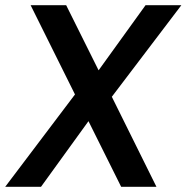

<svg xmlns="http://www.w3.org/2000/svg" viewBox="-28 -720 719 740"><path d="M-8 0 261 -356 90 -700H227L352 -449L533 -700H671L403 -347L575 0H439L313 -253L130 0Z"/></svg>

Font: Host Grotesk SemiBold
Style: Italic
Weight: 600
Italic angle: -8°
Designer: Doğukan Karapınar based on Poppins by Indian Type Foundry, Jonny Pinhorn
Foundry: Element Type
Version: Version 1.001; ttfautohint (v1.8.4.7-5d5b)